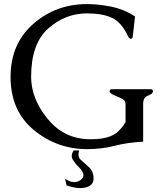

<svg xmlns="http://www.w3.org/2000/svg" viewBox="-20 -726 803 958"><path d="M347.2 24.9H375Q371.6 35.6 371.6 44.9Q371.6 60.5 382.3 70.8Q399.4 86.9 418.9 103.5Q446.8 127 446.8 163.6V168Q444.8 208 386.7 212.4H379.4Q351.1 212.4 312 199.2L304.7 166Q328.6 182.6 350.1 182.6Q366.7 182.6 381.8 172.4Q396.5 162.6 396.5 148.4Q396.5 130.4 371.6 106Q356 91.3 343.3 70.8Q337.9 62.5 337.9 52.2Q337.9 39.6 347.2 24.9ZM414.1 18.1Q264.2 18.1 148.4 -77.6Q32.7 -173.3 32.7 -342.3Q32.7 -506.8 145.3 -606.2Q257.8 -705.6 414.1 -705.6Q470.2 -705.6 533.4 -693.1Q596.7 -680.7 653.8 -644L642.1 -541.5Q640.1 -532.7 632.3 -532.7H630.9Q625 -533.2 618.2 -546.4Q586.4 -614.3 539.3 -636.7Q492.2 -659.2 414.1 -659.2Q305.2 -659.2 220.2 -583.5Q135.3 -507.8 135.3 -342.3Q135.3 -235.8 214.6 -136.7Q293.9 -37.6 414.1 -31.7Q425.8 -31.2 436.5 -31.2Q492.2 -31.2 530.3 -45.9Q575.7 -63.5 606.4 -117.2V-209Q605.5 -224.1 590.8 -232.4Q577.6 -239.3 552.2 -249.8Q526.9 -260.3 526.9 -270.5Q526.9 -280.8 537.1 -280.8H732.9Q743.2 -280.8 743.2 -270.5Q743.2 -257.8 718.8 -249Q694.3 -240.2 694.3 -209V-19Q619.1 -15.6 549.3 2Q514.2 11.2 480 14.6Q445.8 18.1 414.1 18.1Z"/></svg>

Font: Caudex
Style: Regular
Weight: 400
Version: Version 1.01